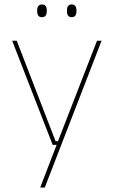

<svg xmlns="http://www.w3.org/2000/svg" viewBox="-20 -668 510 860"><path d="M246.5 -35.5 238 -31 414.5 -485.5H435L180.5 172H160L236.5 -26.5L241.5 -19H216L34.5 -485.5H55L229 -35.5ZM168 -591Q157 -591 151.8 -597.8Q146.5 -604.5 146.5 -618.5V-621.5Q146.5 -634.5 151.8 -641.2Q157 -648 168 -648Q179 -648 184.2 -641.2Q189.5 -634.5 189.5 -621.5V-618.5Q189.5 -604.5 184.2 -597.8Q179 -591 168 -591ZM301.5 -591Q290.5 -591 285.2 -597.8Q280 -604.5 280 -618.5V-621.5Q280 -634.5 285.2 -641.2Q290.5 -648 301.5 -648Q312 -648 317.2 -641.2Q322.5 -634.5 322.5 -621.5V-618.5Q322.5 -604.5 317.2 -597.8Q312 -591 301.5 -591Z"/></svg>

Font: Anek Gujarati Medium Thin
Style: Regular
Weight: 250
Version: Version 1.003